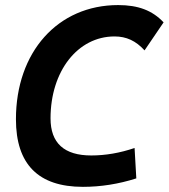

<svg xmlns="http://www.w3.org/2000/svg" viewBox="-20 -723 662 753"><path d="M305.2 9.8C374.5 9.8 444.8 -1 514.6 -23.4L507.8 -142.6C450.2 -123 393.6 -113.3 337.9 -113.3C231.9 -113.3 178.2 -161.6 178.2 -258.8C178.2 -443.8 284.7 -580.1 429.2 -580.1C475.6 -580.1 512.7 -563 546.9 -525.4L621.6 -635.3C577.6 -682.1 522 -703.1 443.4 -703.1C206.5 -703.1 42.5 -519 42.5 -255.4C42.5 -78.6 130.4 9.8 305.2 9.8Z"/></svg>

Font: Cascadia Code
Style: Bold Italic
Weight: 700
Italic angle: -10°
Monospace: yes
Designer: Aaron Bell
Foundry: Saja Typeworks
Version: Version 2404.023